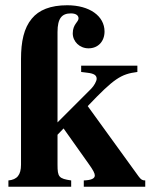

<svg xmlns="http://www.w3.org/2000/svg" viewBox="-20 -711 573 731"><path d="M533 0V-24C522 -24 517 -27 508 -39L314 -307C414 -412 440 -429 503 -437V-461H289V-437L313 -434C339 -431 348 -424 348 -411C348 -402 338 -384 327 -373L199 -245V-589C199 -642 216 -660 250 -660C268 -660 279 -653 279 -641C279 -627 257 -619 257 -584C257 -553 283 -527 317 -527C354 -527 378 -554 378 -591C378 -650 321 -691 236 -691C172 -691 128 -673 101 -640C71 -604 60 -553 60 -486V-84C60 -45 45 -27 12 -24V0H251V-24C204 -31 199 -37 199 -84V-198L222 -222L317 -88C335 -63 341 -51 341 -43C341 -31 327 -25 299 -24V0Z"/></svg>

Font: XITS Math
Style: Bold
Weight: 700
Designer: MicroPress Inc., with final additions and corrections provided by Coen Hoffman, Elsevier (retired)
Version: Version 1.302